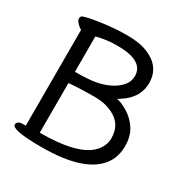

<svg xmlns="http://www.w3.org/2000/svg" viewBox="-168 -854 972 1007"><g transform="rotate(30 318.0 -350.5)"><path d="M174 -45Q411 -45 482 -127Q514 -163 514 -207Q514 -284 455 -320Q407 -350 338 -352Q245 -352 174 -346ZM181 -414Q255 -414 298 -422Q341 -430 376 -447Q411 -464 434.5 -490.5Q458 -517 458 -551Q458 -644 300 -644Q231 -644 174 -628V-414ZM219 16Q39 16 39 -17Q39 -26 47 -33Q55 -40 72 -40Q89 -40 92 -41V-621Q82 -624 67 -639.5Q52 -655 52 -667Q52 -680 63 -685Q89 -695 166.5 -706Q244 -717 318 -717Q393 -717 443 -696Q541 -655 541 -557Q541 -478 472 -425Q442 -404 436 -401Q461 -399 503 -373.5Q545 -348 571 -307.5Q597 -267 597 -208Q597 -148 569 -105Q491 16 219 16Z"/></g></svg>

Font: LXGW WenKai Lite Medium
Style: Regular
Weight: 500
Designer: LXGW / Fontworks Inc.
Foundry: LXGW / Fontworks Inc.
Version: Version 1.511; March 25, 2025